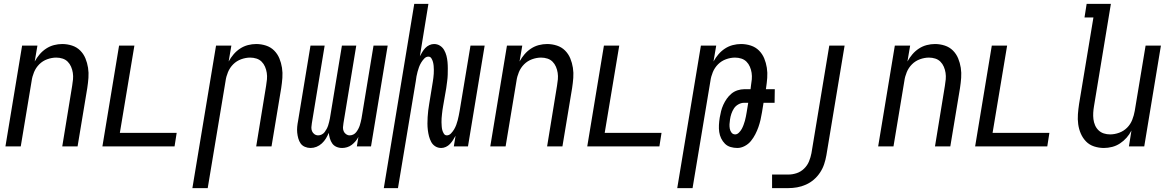

<svg xmlns="http://www.w3.org/2000/svg" viewBox="-20 -755 6040 990"><path d="M8 0 94 -520H173L159 -438Q170 -458 184.5 -475Q199 -492 218 -504.5Q237 -517 258.5 -522.5Q280 -528 301 -528Q327 -528 351.5 -520Q376 -512 393.5 -494.5Q411 -477 420.5 -454Q430 -431 434 -405.5Q438 -380 436 -353.5Q434 -327 430 -301L380 0H301L352 -312Q355 -329 356.5 -346Q358 -363 355.5 -379.5Q353 -396 346.5 -411Q340 -426 329 -437Q318 -448 302.5 -453Q287 -458 270 -458Q247 -458 223.5 -449.5Q200 -441 182.5 -423.5Q165 -406 155.5 -383Q146 -360 143 -337L87 0Z M508 0 594 -520H673L598 -70H891L880 0Z M972 215 1094 -520H1173L1159 -438Q1170 -458 1184.5 -475Q1199 -492 1218 -504.5Q1237 -517 1258.5 -522.5Q1280 -528 1301 -528Q1327 -528 1351.5 -520Q1376 -512 1393.5 -494.5Q1411 -477 1420.5 -454Q1430 -431 1434 -405.5Q1438 -380 1436 -353.5Q1434 -327 1430 -301L1380 0H1301L1352 -312Q1355 -329 1356.5 -346Q1358 -363 1355.5 -379.5Q1353 -396 1346.5 -411Q1340 -426 1329 -437Q1318 -448 1302.5 -453Q1287 -458 1270 -458Q1247 -458 1223.5 -449.5Q1200 -441 1182.5 -423.5Q1165 -406 1155.5 -383Q1146 -360 1143 -337L1051 215Z M1581 8Q1566 8 1552 2Q1538 -4 1530 -15.5Q1522 -27 1518 -41.5Q1514 -56 1512.5 -71Q1511 -86 1512.5 -101.5Q1514 -117 1517 -132L1581 -520H1654L1588 -120Q1586 -109 1585.5 -98.5Q1585 -88 1589 -78.5Q1593 -69 1601.5 -63Q1610 -57 1621 -57Q1630 -57 1639 -61.5Q1648 -66 1654 -74Q1660 -82 1664.5 -90.5Q1669 -99 1672 -108Q1675 -117 1677 -126Q1679 -135 1681 -144L1743 -520H1817L1751 -120Q1749 -109 1748.5 -98.5Q1748 -88 1752 -78.5Q1756 -69 1764.5 -63Q1773 -57 1783 -57Q1793 -57 1802 -61.5Q1811 -66 1817 -74Q1823 -82 1827.5 -90.5Q1832 -99 1835 -108Q1838 -117 1840 -126Q1842 -135 1844 -144L1906 -520H1979L1893 0H1820L1828 -49Q1822 -37 1813 -26.5Q1804 -16 1793.5 -8Q1783 0 1770 4Q1757 8 1744 8Q1728 8 1714.5 2Q1701 -4 1693 -15.5Q1685 -27 1681 -41Q1677 -55 1675 -70Q1669 -55 1660.5 -41Q1652 -27 1639.5 -15.5Q1627 -4 1612 2Q1597 8 1581 8Z M1959 215 2116 -735H2189L2145 -465Q2151 -476 2157.5 -487Q2164 -498 2173 -507.5Q2182 -517 2194 -522.5Q2206 -528 2218 -528Q2235 -528 2248.5 -519.5Q2262 -511 2270 -497Q2278 -483 2282 -467.5Q2286 -452 2287.5 -435.5Q2289 -419 2289 -402Q2289 -385 2288.5 -368.5Q2288 -352 2285.5 -335Q2283 -318 2281 -301L2265 -209Q2263 -198 2261.5 -187.5Q2260 -177 2259 -166.5Q2258 -156 2257 -145.5Q2256 -135 2256.5 -125Q2257 -115 2257.5 -104.5Q2258 -94 2260.5 -84.5Q2263 -75 2268.5 -66Q2274 -57 2284 -57Q2296 -57 2305.5 -67Q2315 -77 2321.5 -88Q2328 -99 2332.5 -111Q2337 -123 2340 -135Q2343 -147 2345.5 -159Q2348 -171 2350 -183L2406 -520H2479L2393 0H2320L2329 -55Q2323 -44 2316 -33Q2309 -22 2300 -12.5Q2291 -3 2279 2.5Q2267 8 2255 8Q2238 8 2224.5 -0.5Q2211 -9 2203.5 -23Q2196 -37 2192 -52.5Q2188 -68 2186 -84.5Q2184 -101 2184 -118Q2184 -135 2185 -151.5Q2186 -168 2188 -185Q2190 -202 2193 -219L2208 -311Q2210 -322 2211.5 -332.5Q2213 -343 2214.5 -353.5Q2216 -364 2216.5 -374.5Q2217 -385 2217 -395Q2217 -405 2216 -415.5Q2215 -426 2212.5 -435.5Q2210 -445 2204.5 -454Q2199 -463 2189 -463Q2177 -463 2167.5 -453Q2158 -443 2151.5 -432Q2145 -421 2140.5 -409Q2136 -397 2133 -385Q2130 -373 2127.5 -361Q2125 -349 2124 -337L2032 215Z M2508 0 2594 -520H2673L2659 -438Q2670 -458 2684.5 -475Q2699 -492 2718 -504.5Q2737 -517 2758.5 -522.5Q2780 -528 2801 -528Q2827 -528 2851.5 -520Q2876 -512 2893.5 -494.5Q2911 -477 2920.5 -454Q2930 -431 2934 -405.5Q2938 -380 2936 -353.5Q2934 -327 2930 -301L2880 0H2801L2852 -312Q2855 -329 2856.5 -346Q2858 -363 2855.5 -379.5Q2853 -396 2846.5 -411Q2840 -426 2829 -437Q2818 -448 2802.5 -453Q2787 -458 2770 -458Q2747 -458 2723.5 -449.5Q2700 -441 2682.5 -423.5Q2665 -406 2655.5 -383Q2646 -360 2643 -337L2587 0Z M3008 0 3094 -520H3173L3098 -70H3391L3380 0Z M3472 215 3594 -520H3673L3659 -438Q3670 -458 3684.5 -475Q3699 -492 3718 -504.5Q3737 -517 3758.5 -522.5Q3780 -528 3801 -528Q3827 -528 3851.5 -520Q3876 -512 3893.5 -494.5Q3911 -477 3920.5 -454Q3930 -431 3934 -405.5Q3938 -380 3936 -353.5Q3934 -327 3930 -301L3929 -295H3975L3974 -225H3917L3909 -176Q3906 -157 3901.5 -137.5Q3897 -118 3890.5 -99.5Q3884 -81 3874.5 -62.5Q3865 -44 3852 -28Q3839 -12 3820 -2Q3801 8 3782 8Q3764 8 3747 3Q3730 -2 3718 -14Q3706 -26 3698.5 -41.5Q3691 -57 3688.5 -74.5Q3686 -92 3687 -110.5Q3688 -129 3691 -148Q3694 -165 3698 -181.5Q3702 -198 3709.5 -214.5Q3717 -231 3727.5 -246Q3738 -261 3752 -272.5Q3766 -284 3783.5 -289.5Q3801 -295 3817 -295H3850L3852 -312Q3855 -329 3856.5 -346Q3858 -363 3855.5 -379.5Q3853 -396 3846.5 -411Q3840 -426 3829 -437Q3818 -448 3802.5 -453Q3787 -458 3770 -458Q3747 -458 3723.5 -449.5Q3700 -441 3682.5 -423.5Q3665 -406 3655.5 -383Q3646 -360 3643 -337L3551 215ZM3771 -62Q3781 -62 3790 -71Q3799 -80 3804.5 -90Q3810 -100 3814 -111Q3818 -122 3821 -132.5Q3824 -143 3826 -154Q3828 -165 3830 -176L3838 -225H3817Q3802 -225 3787.5 -217Q3773 -209 3764.5 -196Q3756 -183 3751 -168Q3746 -153 3744 -138Q3742 -126 3741.5 -114.5Q3741 -103 3743 -91.5Q3745 -80 3752 -71Q3759 -62 3771 -62Z M3961 215V145H4045Q4066 145 4087.5 138Q4109 131 4126 114.5Q4143 98 4151.5 77Q4160 56 4164 35L4256 -520H4335L4241 46Q4237 69 4229.5 91.5Q4222 114 4208.5 134.5Q4195 155 4176.5 171Q4158 187 4135.5 197Q4113 207 4090 211Q4067 215 4044 215Z M4508 0 4594 -520H4673L4659 -438Q4670 -458 4684.5 -475Q4699 -492 4718 -504.5Q4737 -517 4758.5 -522.5Q4780 -528 4801 -528Q4827 -528 4851.5 -520Q4876 -512 4893.5 -494.5Q4911 -477 4920.5 -454Q4930 -431 4934 -405.5Q4938 -380 4936 -353.5Q4934 -327 4930 -301L4880 0H4801L4852 -312Q4855 -329 4856.5 -346Q4858 -363 4855.5 -379.5Q4853 -396 4846.5 -411Q4840 -426 4829 -437Q4818 -448 4802.5 -453Q4787 -458 4770 -458Q4747 -458 4723.5 -449.5Q4700 -441 4682.5 -423.5Q4665 -406 4655.5 -383Q4646 -360 4643 -337L4587 0Z M5008 0 5094 -520H5173L5098 -70H5391L5380 0Z M5672 8Q5646 8 5621.5 0Q5597 -8 5580 -25.5Q5563 -43 5553 -66Q5543 -89 5539.5 -114.5Q5536 -140 5538 -166.5Q5540 -193 5544 -219L5618 -665H5572L5583 -735H5708L5621 -208Q5618 -191 5617 -174Q5616 -157 5618 -140.5Q5620 -124 5626.5 -109Q5633 -94 5644.5 -83Q5656 -72 5671.5 -67Q5687 -62 5704 -62Q5727 -62 5750.5 -70.5Q5774 -79 5791.5 -96.5Q5809 -114 5818 -137Q5827 -160 5831 -183L5887 -520H5966L5880 0H5801L5814 -82Q5804 -62 5789 -45Q5774 -28 5755 -15.5Q5736 -3 5714.5 2.5Q5693 8 5672 8Z"/></svg>

Font: Iosevka
Style: Italic
Weight: 400
Italic angle: -9°
Monospace: yes
Designer: Belleve Invis
Foundry: Belleve Invis
Version: Version 32.5.0; ttfautohint (v1.8.4)